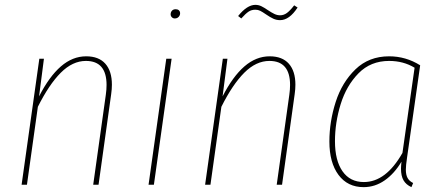

<svg xmlns="http://www.w3.org/2000/svg" viewBox="-20 -761 1818 791"><path d="M441 -412Q441 -394 438 -373L386 0H364L416 -371Q419 -392 419 -411Q419 -510 334 -510Q279 -510 230.5 -461.5Q182 -413 136 -321L91 0H69L142 -519H161L141 -364Q183 -446 231 -487.5Q279 -529 335 -529Q387 -529 414 -498.5Q441 -468 441 -412Z M687 -519 614 0H592L665 -519ZM683 -702Q683 -711 688.5 -717Q694 -723 704 -723Q712 -723 717 -718.5Q722 -714 722 -706Q722 -698 716 -691.5Q710 -685 700 -685Q693 -685 688 -690Q683 -695 683 -702Z M1197 -412Q1197 -394 1194 -373L1142 0H1120L1172 -371Q1175 -392 1175 -411Q1175 -510 1090 -510Q1035 -510 986.5 -461.5Q938 -413 892 -321L847 0H825L898 -519H917L897 -364Q939 -446 987 -487.5Q1035 -529 1091 -529Q1143 -529 1170 -498.5Q1197 -468 1197 -412ZM1077 -701Q1061 -712 1052 -716.5Q1043 -721 1032 -721Q1016 -721 1004 -713Q992 -705 974 -685L961 -695Q998 -741 1032 -741Q1045 -741 1056.5 -735.5Q1068 -730 1084 -719Q1099 -709 1110.5 -703.5Q1122 -698 1134 -698Q1149 -698 1162 -707.5Q1175 -717 1192 -739L1206 -730Q1172 -678 1134 -678Q1119 -678 1106 -684Q1093 -690 1077 -701Z M1711 -492 1657 -112Q1652 -79 1652 -62Q1652 -41 1659 -28Q1666 -15 1682 -7L1675 10Q1653 0 1642.5 -18Q1632 -36 1632 -66Q1632 -75 1634 -95Q1605 -46 1565 -18Q1525 10 1478 10Q1412 10 1374.5 -40.5Q1337 -91 1337 -178Q1337 -260 1363 -341Q1389 -422 1444.5 -475.5Q1500 -529 1583 -529Q1652 -529 1711 -492ZM1360 -179Q1360 -100 1391 -55.5Q1422 -11 1479 -11Q1570 -11 1638 -131L1688 -482Q1642 -510 1583 -510Q1507 -510 1457 -459Q1407 -408 1383.5 -332Q1360 -256 1360 -179Z"/></svg>

Font: Fira Sans Condensed Thin
Style: Italic
Weight: 250
Width: 3
Italic angle: -8°
Designer: Carrois Corporate & Edenspiekermann AG
Foundry: Carrois Corporate GbR & Edenspiekermann AG
Version: Version 4.203